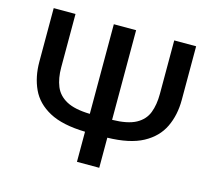

<svg xmlns="http://www.w3.org/2000/svg" viewBox="-102 -837 1066 961"><g transform="rotate(15 431.0 -356.5)"><path d="M373.5 0V-156Q255.5 -159 187.5 -195.8Q119.5 -232.5 90.8 -294.5Q62 -356.5 62 -435V-713H175V-436Q175 -380 191.8 -338.8Q208.5 -297.5 251.5 -274Q294.5 -250.5 373.5 -248.5V-713H489V-248.5Q569 -250 611.8 -273.2Q654.5 -296.5 670.5 -338Q686.5 -379.5 686.5 -436V-713H800V-435Q800 -356.5 770.2 -294.2Q740.5 -232 672.5 -195.2Q604.5 -158.5 489 -156V0Z"/></g></svg>

Font: Commissioner Medium
Style: Regular
Weight: 500
Designer: Kostas Bartsokas
Foundry: Kostas Bartsokas
Version: Version 1.000; ttfautohint (v1.8.3)